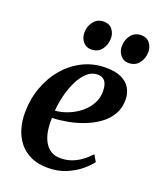

<svg xmlns="http://www.w3.org/2000/svg" viewBox="-142 -842 774 940"><g transform="rotate(20 245.0 -372.5)"><path d="M433 -96Q418.5 -75.5 388.8 -50.5Q359 -25.5 316.5 -7.2Q274 11 220 11Q168 11 130.8 -6.8Q93.5 -24.5 69.8 -55Q46 -85.5 35 -123.8Q24 -162 24 -203Q24 -274.5 46.5 -337Q69 -399.5 109.5 -446.8Q150 -494 204.2 -520.8Q258.5 -547.5 322.5 -547.5Q372 -547.5 403.2 -532.8Q434.5 -518 449.8 -492.2Q465 -466.5 465.5 -434Q466 -389 446 -355Q426 -321 392.2 -297Q358.5 -273 317.8 -257.5Q277 -242 235.2 -234.5Q193.5 -227 157.5 -226Q155.5 -191.5 160.5 -160.5Q165.5 -129.5 178 -105.8Q190.5 -82 211.5 -68.2Q232.5 -54.5 262.5 -54.5Q294.5 -54.5 321.8 -64.8Q349 -75 372 -92.2Q395 -109.5 413 -129.5ZM296.5 -502Q265.5 -502 241.5 -480.2Q217.5 -458.5 200 -423Q182.5 -387.5 172 -345.8Q161.5 -304 158.5 -264Q184.5 -266 211.5 -275Q238.5 -284 263 -299Q287.5 -314 306.8 -334.5Q326 -355 337 -380.2Q348 -405.5 347.5 -435Q347 -469.5 333.8 -485.8Q320.5 -502 296.5 -502ZM221 -606.5Q195.5 -606.5 179.2 -626.5Q163 -646.5 163.5 -674Q164 -707.5 183.5 -731.8Q203 -756 235 -756Q265 -756 280.2 -736Q295.5 -716 295.5 -691Q295 -656 276 -631.2Q257 -606.5 221 -606.5ZM416 -606.5Q390.5 -606.5 374.2 -626.5Q358 -646.5 358.5 -674Q359 -707.5 378.2 -731.8Q397.5 -756 430 -756Q460 -756 475.2 -736Q490.5 -716 490.5 -691Q490 -656 470.8 -631.2Q451.5 -606.5 416 -606.5Z"/></g></svg>

Font: Merriweather 72pt SemiBold
Style: Italic
Weight: 600
Italic angle: -7.8°
Version: Version 2.101